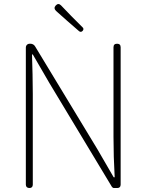

<svg xmlns="http://www.w3.org/2000/svg" viewBox="-20 -946 736 966"><path d="M587 -363V-708C587 -720 581 -726 569 -726C557 -726 551 -720 551 -708V-259C551 -191 553 -124 557 -54H552L469 -197L157 -712C152 -721 143 -726 133 -726H130C118 -726 110 -718 110 -706V-17C110 -6 117 0 128 0C139 0 145 -6 145 -17V-473C145 -542 143 -604 141 -672H145L228 -529L543 -6C546 -2 549 0 554 0H567H570C581 0 587 -6 587 -17ZM317 -842 378 -789C384 -784 391 -785 396 -791C401 -797 401 -803 396 -808L338 -866L287 -919C278 -928 269 -928 260 -918C252 -909 253 -900 262 -891Z"/></svg>

Font: GenSenRounded2 TW EL
Style: Regular
Weight: 250
Version: Version 2.100;PS 2.1;hotconv 16.6.51;makeotf.lib2.5.65220 DE